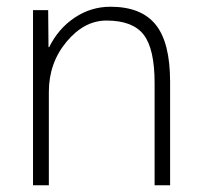

<svg xmlns="http://www.w3.org/2000/svg" viewBox="-20 -550 598 570"><path d="M296 -489Q230 -489 177.5 -426Q125 -363 125 -277V0H78V-520H123L124 -410H126Q153 -465 201.5 -497.5Q250 -530 308 -530Q399 -530 442 -477Q485 -424 485 -307V0H439V-303Q439 -405 406.5 -447Q374 -489 296 -489Z"/></svg>

Font: M PLUS 1p Light
Style: Regular
Weight: 300
Version: Version 1.061